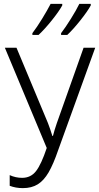

<svg xmlns="http://www.w3.org/2000/svg" viewBox="-20 -960 511 990"><path d="M280 -186Q255 -113 230.5 -71Q206 -29 174.5 -9.5Q143 10 98 10Q61 10 30 -2V-57Q61 -43 94 -43Q139 -43 166 -78Q193 -113 221 -197L5 -714H65L227 -326Q238 -298 250 -259H253Q260 -287 273 -325L411 -714H471ZM301 -932Q284 -901 247.5 -855.5Q211 -810 179 -780H147V-789Q170 -819 197 -863Q224 -907 241 -940H301ZM448 -932Q431 -901 394 -854.5Q357 -808 327 -780H295V-789Q318 -819 346 -864Q374 -909 389 -940H448Z"/></svg>

Font: Noto Sans UI NarrowLight
Style: Regular
Weight: 300
Width: 4
Designer: Monotype Design Team
Foundry: Monotype Imaging Inc.
Version: Version 1.001